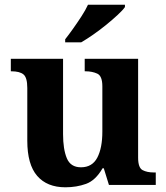

<svg xmlns="http://www.w3.org/2000/svg" viewBox="-20 -786 707 816"><path d="M258 10Q180 10 138 -38.5Q96 -87 96 -188V-412Q96 -456 80 -469.5Q64 -483 28 -483H26V-536H248V-216Q248 -152 264 -113.5Q280 -75 324 -75Q372 -75 393.5 -116Q415 -157 415 -227V-419Q415 -463 393.5 -473Q372 -483 343 -483H340V-536H567V-116Q567 -73 586 -63Q605 -53 634 -53H642V0H443L421 -71H416Q386 -19 345.5 -4.5Q305 10 258 10ZM257 -619Q272 -638 290.5 -664Q309 -690 326.5 -717Q344 -744 354 -766H511V-756Q502 -743 480.5 -723Q459 -703 432 -681Q405 -659 377 -639.5Q349 -620 325 -606H257Z"/></svg>

Font: Noto Serif Bengali
Style: Bold
Weight: 700
Designer: Juan Bruce, Universal Thirst, Indian Type Foundry and the Monotype Design Team.
Foundry: Monotype Imaging Inc.
Version: Version 2.003; ttfautohint (v1.8.4.7-5d5b)